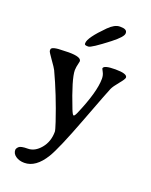

<svg xmlns="http://www.w3.org/2000/svg" viewBox="-163 -769 839 1065"><g transform="rotate(20 257.0 -236.0)"><path d="M115.2 209.5Q85 209.5 64.5 195.3Q43.9 181.2 43.9 159.2Q43.9 150.4 54.7 139.6Q65.4 128.9 106.9 128.9Q148.4 128.9 182.1 88.4Q215.8 47.9 215.8 -10.7Q215.8 -19.5 201.2 -63.5Q152.8 -208 95.2 -330.6Q89.4 -342.8 62.7 -379.9Q36.1 -417 36.1 -422.9V-430.7Q36.1 -449.7 108.9 -449.7L137.2 -450.7Q212.4 -450.7 212.4 -424.8L210.9 -417.5Q203.1 -386.2 203.1 -369.6Q203.1 -318.4 265.1 -160.6Q276.9 -130.9 282.7 -130.9Q288.6 -130.9 297.9 -151.9Q360.8 -297.9 360.8 -375.5Q360.8 -397 352.1 -412.8Q343.3 -428.7 343.3 -430.2Q343.3 -450.7 413.6 -450.7Q483.9 -450.7 483.9 -427.7Q483.9 -418.5 458.3 -387.7Q432.6 -356.9 424.6 -339.1Q416.5 -321.3 342.8 -126.5Q269 68.4 234.9 124Q182.6 209.5 115.2 209.5ZM355 -682.1H360.4Q398.4 -682.1 398.4 -659.7V-657.2Q398.4 -636.7 339.4 -590.8Q245.6 -518.1 229 -518.1H223.6Q206.1 -518.1 206.1 -526.4V-530.8Q206.1 -563 290 -647Q325.2 -682.1 355 -682.1Z"/></g></svg>

Font: Averia Serif
Style: Regular
Weight: 500
Version: Version 1.0